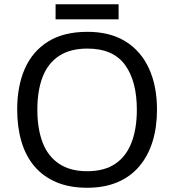

<svg xmlns="http://www.w3.org/2000/svg" viewBox="-20 -875 821 905"><path d="M720 -358Q720 -275 699 -207.5Q678 -140 636.5 -91Q595 -42 533.5 -16Q472 10 391 10Q307 10 245 -16.5Q183 -43 142 -91.5Q101 -140 81 -208Q61 -276 61 -359Q61 -469 97 -551Q133 -633 206.5 -679Q280 -725 392 -725Q499 -725 572 -679.5Q645 -634 682.5 -551.5Q720 -469 720 -358ZM156 -358Q156 -268 181 -203Q206 -138 258.5 -103Q311 -68 391 -68Q472 -68 523.5 -103Q575 -138 600 -203Q625 -268 625 -358Q625 -493 569 -569.5Q513 -646 392 -646Q311 -646 258.5 -611.5Q206 -577 181 -512.5Q156 -448 156 -358ZM539 -855V-784H242V-855Z"/></svg>

Font: Noto Sans Malayalam
Style: Regular
Weight: 400
Designer: Jelle Bosma - Monotype Design Team
Foundry: Monotype Imaging Inc.
Version: Version 2.103